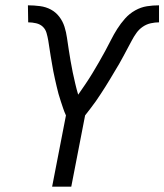

<svg xmlns="http://www.w3.org/2000/svg" viewBox="-20 -702 618 722"><path d="M176 0 228 -268Q222 -281 217.5 -294.5Q213 -308 208.5 -321.5Q204 -335 200 -349Q196 -363 193 -377Q190 -391 186.5 -405.5Q183 -420 180.5 -434Q178 -448 175.5 -462.5Q173 -477 170.5 -491.5Q168 -506 166 -520.5Q164 -535 161.5 -549.5Q159 -564 155 -578Q151 -592 141 -601.5Q131 -611 116 -614.5Q101 -618 86 -618L85 -682Q108 -682 130.5 -679Q153 -676 171.5 -666Q190 -656 203 -639Q216 -622 222.5 -601.5Q229 -581 232 -559Q235 -537 238.5 -515.5Q242 -494 245.5 -472.5Q249 -451 253.5 -430Q258 -409 263 -387.5Q268 -366 274 -346Q288 -366 301.5 -386Q315 -406 327.5 -426.5Q340 -447 352 -468Q364 -489 375.5 -510Q387 -531 397.5 -552Q408 -573 421 -593.5Q434 -614 450.5 -632.5Q467 -651 488.5 -663Q510 -675 532.5 -678.5Q555 -682 578 -682V-618Q563 -618 547 -614.5Q531 -611 517 -601.5Q503 -592 493 -578Q483 -564 475.5 -549.5Q468 -535 460 -520.5Q452 -506 444.5 -491.5Q437 -477 428.5 -462.5Q420 -448 411.5 -434Q403 -420 394.5 -405.5Q386 -391 377 -377Q368 -363 359 -349Q350 -335 340.5 -321.5Q331 -308 320.5 -294.5Q310 -281 300 -268L248 0Z"/></svg>

Font: Lode
Style: Italic
Weight: 400
Italic angle: -11°
Monospace: yes
Designer: Belleve Invis
Foundry: Belleve Invis
Version: Version 29.2.0; ttfautohint (v1.8.3)